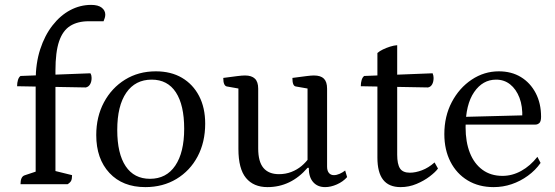

<svg xmlns="http://www.w3.org/2000/svg" viewBox="-20 -754 2272 786"><path d="M64 0Q64 -30 80 -36L137 -55L126 -41V-424Q126 -495 144.5 -552Q163 -609 195 -650Q227 -691 267.5 -712.5Q308 -734 353 -734Q382 -734 396.5 -722.5Q411 -711 411 -694Q411 -688 409 -681Q407 -674 404 -667H343Q298 -667 267.5 -648Q237 -629 222 -585Q207 -541 207 -465V-39L194 -57L275 -37Q275 -22 271.5 -14.5Q268 -7 257 0ZM331 -396 50 -401Q50 -415 53.5 -426.5Q57 -438 64 -443L350 -454Q353 -449 354 -444.5Q355 -440 355 -435Q355 -419 348.5 -408.5Q342 -398 331 -396Z M575 12Q482 12 428 -46Q374 -104 374 -201Q374 -276 405.5 -335Q437 -394 492 -428Q547 -462 618 -462Q680 -462 725 -435.5Q770 -409 795 -361Q820 -313 820 -248Q820 -172 789 -113.5Q758 -55 702.5 -21.5Q647 12 575 12ZM594 -22Q661 -22 697.5 -76Q734 -130 734 -227Q734 -324 700 -376Q666 -428 601 -428Q534 -428 497 -374.5Q460 -321 460 -222Q460 -125 494.5 -73.5Q529 -22 594 -22Z M1075 12Q1018 12 987 -25.5Q956 -63 956 -144V-404L971 -389L909 -400Q902 -401 898 -409.5Q894 -418 894 -435Q932 -440 951.5 -442.5Q971 -445 983 -445Q1010 -445 1023.5 -432Q1037 -419 1037 -391V-146Q1037 -92 1058.5 -66.5Q1080 -41 1122 -41Q1149 -41 1172.5 -50Q1196 -59 1214.5 -74.5Q1233 -90 1246 -109L1239 -92V-404L1254 -389L1191 -400Q1184 -401 1180.5 -409.5Q1177 -418 1177 -435Q1215 -440 1234.5 -442.5Q1254 -445 1265 -445Q1293 -445 1306 -432Q1319 -419 1319 -391V-72Q1319 -55 1326.5 -46Q1334 -37 1347 -37Q1358 -37 1370.5 -42.5Q1383 -48 1393 -56L1401 -29Q1384 -10 1359 1Q1334 12 1311 12Q1280 12 1262 -8.5Q1244 -29 1244 -67H1239Q1171 12 1075 12Z M1620 12Q1572 12 1548.5 -18Q1525 -48 1525 -109V-537Q1534 -545 1547.5 -551.5Q1561 -558 1576.5 -563Q1592 -568 1606 -569V-121Q1606 -82 1617.5 -64.5Q1629 -47 1658 -47Q1681 -47 1707.5 -57Q1734 -67 1759 -89L1773 -64Q1763 -50 1739.5 -32Q1716 -14 1685 -1Q1654 12 1620 12ZM1732 -396 1457 -401Q1457 -415 1460.5 -426.5Q1464 -438 1471 -443L1751 -454Q1753 -449 1754 -444.5Q1755 -440 1755 -435Q1755 -419 1749 -408.5Q1743 -398 1732 -396Z M2001 12Q1940 12 1894.5 -15.5Q1849 -43 1824 -92Q1799 -141 1799 -205Q1799 -278 1829.5 -336Q1860 -394 1911 -428Q1962 -462 2022 -462Q2074 -462 2112.5 -438.5Q2151 -415 2173 -373Q2195 -331 2195 -276Q2195 -257 2188 -250.5Q2181 -244 2172 -244H1857V-275L2129 -282L2118 -271Q2120 -319 2106.5 -354Q2093 -389 2068.5 -408.5Q2044 -428 2011 -428Q1956 -428 1921 -377Q1886 -326 1886 -233Q1886 -173 1903.5 -128.5Q1921 -84 1955 -59Q1989 -34 2037 -34Q2077 -34 2114 -54.5Q2151 -75 2180 -112L2193 -87Q2172 -57 2141 -34.5Q2110 -12 2074.5 0Q2039 12 2001 12Z"/></svg>

Font: Pitagon Serif
Style: Regular
Weight: 400
Designer: Travis Tran
Foundry: Pitagon
Version: Version 1.000;gftools[0.9.26]